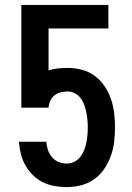

<svg xmlns="http://www.w3.org/2000/svg" viewBox="-20 -755 540 783"><path d="M252 8Q227 8 202 3.5Q177 -1 154.5 -12Q132 -23 114 -41Q96 -59 83.5 -81Q71 -103 65 -127.5Q59 -152 57 -177H169Q170 -160 175.5 -143.5Q181 -127 192 -114Q203 -101 219 -94.5Q235 -88 252 -88Q268 -88 282.5 -95Q297 -102 307 -114.5Q317 -127 323 -142Q329 -157 332 -172.5Q335 -188 336.5 -203.5Q338 -219 338 -235Q338 -251 336.5 -266.5Q335 -282 332 -297.5Q329 -313 323.5 -327.5Q318 -342 309 -354.5Q300 -367 285.5 -374.5Q271 -382 256 -382Q242 -382 227.5 -378.5Q213 -375 202 -366Q191 -357 185 -343.5Q179 -330 178 -316H67V-735H422V-639H178V-468Q197 -474 216.5 -476Q236 -478 256 -478Q285 -478 314 -470.5Q343 -463 366.5 -445.5Q390 -428 406.5 -403.5Q423 -379 432.5 -351Q442 -323 445.5 -294Q449 -265 449 -235Q449 -206 445.5 -176.5Q442 -147 432 -119Q422 -91 405 -66Q388 -41 364 -24Q340 -7 311 0.5Q282 8 252 8Z"/></svg>

Font: Iosevka
Style: Bold
Weight: 700
Monospace: yes
Designer: Belleve Invis
Foundry: Belleve Invis
Version: Version 32.5.0; ttfautohint (v1.8.4)